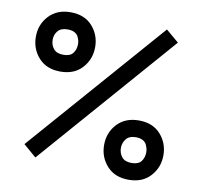

<svg xmlns="http://www.w3.org/2000/svg" viewBox="-74 -720 826 797"><g transform="rotate(10 339.0 -321.5)"><path d="M643.1 -125Q643.1 -73.7 609.6 -36.9Q576.2 0 518.1 0Q459.5 0 426.3 -36.9Q393.1 -73.7 393.1 -125Q393.1 -177.2 427 -213.6Q460.9 -250 518.1 -250Q577.1 -250 610.1 -212.9Q643.1 -175.8 643.1 -125ZM518.1 -179.2Q489.7 -179.2 476.8 -162.6Q463.9 -146 463.9 -125Q463.9 -103 476.8 -86.9Q489.7 -70.8 518.1 -70.8Q546.9 -70.8 558.8 -86.7Q570.8 -102.5 570.8 -125Q570.8 -131.8 569.3 -138.9Q567.9 -146 563.2 -156.2Q558.6 -166.5 547.1 -172.9Q535.6 -179.2 518.1 -179.2ZM286.1 -518.1Q286.1 -466.8 252.7 -429.9Q219.2 -393.1 161.1 -393.1Q102.5 -393.1 69.3 -429.9Q36.1 -466.8 36.1 -518.1Q36.1 -570.3 70.1 -606.7Q104 -643.1 161.1 -643.1Q220.2 -643.1 253.2 -606Q286.1 -568.8 286.1 -518.1ZM161.1 -570.8Q132.8 -570.8 119.9 -554.9Q106.9 -539.1 106.9 -518.1Q106.9 -496.1 119.9 -480Q132.8 -463.9 161.1 -463.9Q189.9 -463.9 201.9 -479.7Q213.9 -495.6 213.9 -518.1Q213.9 -524.9 212.4 -531.7Q210.9 -538.6 206.3 -548.6Q201.7 -558.6 190.2 -564.7Q178.7 -570.8 161.1 -570.8ZM566.9 -642.1 621.1 -596.2 121.1 -23.9 66.9 -70.8Z"/></g></svg>

Font: Rawengulk
Style: Bold
Weight: 700
Version: Version 0.92